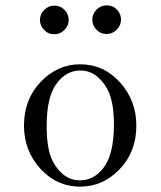

<svg xmlns="http://www.w3.org/2000/svg" viewBox="-20 -680 595 711"><path d="M68.8 -214.8Q68.8 -312 130.9 -377Q192.9 -441.9 276.9 -441.9Q363.8 -441.9 424.3 -375Q484.9 -308.1 484.9 -214.8Q484.9 -117.7 422.9 -53.2Q360.8 11.2 276.9 11.2Q189.9 11.2 129.4 -55.4Q68.8 -122.1 68.8 -214.8ZM181.2 -659.2Q204.1 -659.2 219.2 -643.3Q234.4 -627.4 234.4 -606.4Q234.4 -585.4 218.8 -569.3Q203.1 -553.2 181.2 -553.2Q158.2 -553.2 143.1 -569.3Q127.9 -585.4 127.9 -606.4Q127.9 -627.4 143.6 -643.3Q159.2 -659.2 181.2 -659.2ZM152.8 -213.9Q152.8 -134.8 170.9 -92.8Q184.1 -60.5 211.4 -36.4Q238.8 -12.2 276.9 -12.2Q325.7 -12.2 360.8 -55.2Q401.9 -106 401.9 -217.8Q401.9 -293 383.8 -336.9Q370.6 -369.1 342.8 -394Q314.9 -418.9 276.9 -418.9Q228 -418.9 192.9 -375Q152.8 -325.7 152.8 -213.9ZM375 -660.2Q397.9 -660.2 413.1 -644.3Q428.2 -628.4 428.2 -607.4Q428.2 -586.4 412.6 -570.3Q397 -554.2 375 -554.2Q352.1 -554.2 336.9 -570.3Q321.8 -586.4 321.8 -607.4Q321.8 -628.4 337.4 -644.3Q353 -660.2 375 -660.2Z"/></svg>

Font: CMU Serif Upright Italic
Style: UprightItalic
Weight: 500
Version: Version 0.7.0